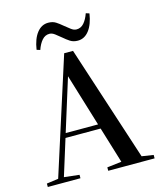

<svg xmlns="http://www.w3.org/2000/svg" viewBox="-124 -939 864 1028"><g transform="rotate(-15 308.0 -424.5)"><path d="M12 0V-19L85 -29H104L193 -19V0ZM68 0 282 -669H331L549 0H436L261 -574H279L275 -561L100 0ZM159 -229V-254H422V-229ZM347 0V-19L456 -32H520L604 -19V0ZM144 -725Q153 -784 178.5 -816.5Q204 -849 241 -849Q266 -849 283 -838Q300 -827 315 -814Q333 -800 348.5 -787.5Q364 -775 380 -775Q404 -775 421 -794.5Q438 -814 449 -846L468 -840Q459 -781 433.5 -748Q408 -715 371 -715Q346 -715 328.5 -726.5Q311 -738 295 -752Q278 -766 262.5 -778Q247 -790 232 -790Q208 -790 191 -770.5Q174 -751 163 -719Z"/></g></svg>

Font: Source Serif 4 60pt SemiBold
Style: Regular
Weight: 600
Version: Version 4.004;hotconv 1.0.116;makeotfexe 2.5.65601